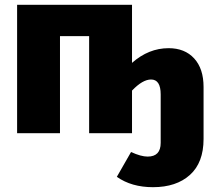

<svg xmlns="http://www.w3.org/2000/svg" viewBox="-20 -553 891 797"><path d="M680 -353Q747 -353 786 -310.5Q825 -268 825 -192V24Q825 122 768.5 173Q712 224 615 224Q526 224 465 181L524 78Q565 97 593 97Q647 97 647 40V-161Q647 -223 607 -223Q572 -223 528 -177V0H350V-403H229V0H51V-533H528V-292Q597 -353 680 -353Z"/></svg>

Font: FiraGO ExtraBold
Style: Regular
Weight: 800
Designer: bBox Type
Foundry: bBox Type GmbH
Version: Version 1.001;PS 001.001;hotconv 1.0.88;makeotf.lib2.5.64775